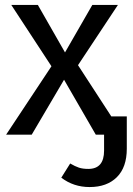

<svg xmlns="http://www.w3.org/2000/svg" viewBox="-20 -547 540 780"><path d="M432.1 -74.2H495.1V57.1Q495.1 132.8 454.6 172.9Q414.1 212.9 344.2 212.9Q278.8 212.9 229 174.8L265.1 117.2Q285.2 128.9 300.5 134Q315.9 139.2 338.9 139.2Q402.8 139.2 402.8 64.9V0H369.1L240.2 -223.1L108.9 0H4.9L189 -277.8L25.9 -526.9H133.8L244.1 -334L355 -526.9H459L296.9 -282.2Z"/></svg>

Font: FiraGO
Style: Regular
Weight: 400
Designer: bBox Type
Foundry: bBox Type GmbH
Version: Version 1.001;PS 001.001;hotconv 1.0.88;makeotf.lib2.5.64775